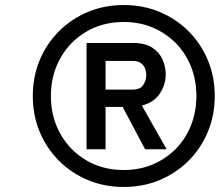

<svg xmlns="http://www.w3.org/2000/svg" viewBox="-20 -732 874 764"><path d="M472.5 12Q395.5 12 329.8 -15.5Q264 -43 214.8 -92.2Q165.5 -141.5 138 -207.2Q110.5 -273 110.5 -350Q110.5 -427 138 -492.8Q165.5 -558.5 214.8 -607.8Q264 -657 329.8 -684.5Q395.5 -712 472.5 -712Q549.5 -712 615.2 -684.5Q681 -657 730.2 -607.8Q779.5 -558.5 807 -492.8Q834.5 -427 834.5 -350Q834.5 -273 807 -207.2Q779.5 -141.5 730.2 -92.2Q681 -43 615.2 -15.5Q549.5 12 472.5 12ZM472.5 -55.5Q535.5 -55.5 588 -77.8Q640.5 -100 679.8 -140Q719 -180 740.2 -233.8Q761.5 -287.5 761.5 -350Q761.5 -413 740.2 -466.5Q719 -520 679.8 -560Q640.5 -600 588 -622.2Q535.5 -644.5 472.5 -644.5Q388.5 -644.5 323 -605.8Q257.5 -567 220 -500.2Q182.5 -433.5 182.5 -350Q182.5 -266.5 220 -199.8Q257.5 -133 323 -94.2Q388.5 -55.5 472.5 -55.5ZM324.5 -138V-561H509Q558 -561 586.5 -542Q615 -523 627.2 -494Q639.5 -465 639.5 -435.5Q639.5 -396 616 -360Q592.5 -324 544.5 -312L643 -138H557.5L468 -306.5H400V-138ZM400 -375.5H509Q537 -375.5 549.5 -393.2Q562 -411 562 -434.5Q562 -447 557 -459.8Q552 -472.5 540.5 -481Q529 -489.5 509 -489.5H400Z"/></svg>

Font: Overpass Medium
Style: Italic
Weight: 500
Italic angle: -10°
Designer: Delve Withrington, Dave Bailey, Thomas Jockin
Foundry: Delve Fonts LLC
Version: Version 4.000